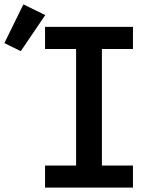

<svg xmlns="http://www.w3.org/2000/svg" viewBox="-107 -858 727 878"><path d="M99 0V-101H241V-634H99V-735H501V-634H359V-101H501V0ZM-12 -624 -87 -661 0 -838 100 -789Z"/></svg>

Font: Iosevka Curly Slab Extended
Style: Bold
Weight: 700
Width: 7
Monospace: yes
Designer: Belleve Invis
Foundry: Belleve Invis
Version: Version 11.1.0; ttfautohint (v1.8.3)